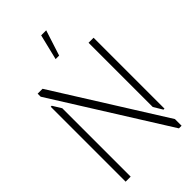

<svg xmlns="http://www.w3.org/2000/svg" viewBox="-275 -999 1080 1080"><g transform="rotate(-45 264.5 -459.0)"><path d="M251 -766 288 -918H328L279 -766ZM466 0 42 -676V-700H81L487 -53V0ZM42 0V-596H50L82 -544V0ZM479 -136 447 -189V-700H487V-136Z"/></g></svg>

Font: Stick No Bills ExtraLight
Style: Regular
Weight: 200
Designer: Kosala Senevirathne, Siva Puranthara, Lasantha Premarathna, Tharique Azeez
Foundry: mooniak
Version: Version 2.000